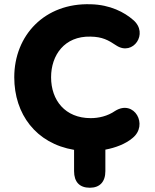

<svg xmlns="http://www.w3.org/2000/svg" viewBox="-20 -699 727 902"><path d="M402 183C449 183 475 155 475 105V4C523 -5 570 -23 602 -50C679 -111 611 -234 521 -178C485 -153 443 -144 406 -144C286 -144 220 -228 220 -336C220 -440 283 -530 405 -527C461 -526 488 -511 527 -485C605 -434 680 -542 606 -605C565 -641 498 -677 406 -679C190 -686 47 -533 47 -336C47 -163 149 -25 328 5V105C328 155 353 183 402 183Z"/></svg>

Font: SN Pro Heavy
Style: Regular
Weight: 800
Designer: Tobias Whetton
Foundry: Supernotes
Version: Version 1.001;Glyphs 3.2 (3249)